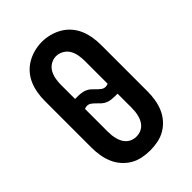

<svg xmlns="http://www.w3.org/2000/svg" viewBox="-222 -841 943 943"><g transform="rotate(-45 250.0 -369.0)"><path d="M250 8Q223 8 195.5 2.5Q168 -3 144.5 -17Q121 -31 103 -52Q85 -73 74.5 -98Q64 -123 59.5 -150.5Q55 -178 55 -205V-530Q55 -557 59.5 -584.5Q64 -612 74.5 -637Q85 -662 103 -683Q121 -704 145 -718Q169 -732 196 -739Q223 -746 250 -746Q277 -746 304 -739Q331 -732 355 -718Q379 -704 397 -683Q415 -662 425.5 -637Q436 -612 440.5 -584.5Q445 -557 445 -530V-205Q445 -178 440.5 -150.5Q436 -123 425.5 -98Q415 -73 397 -52Q379 -31 355.5 -17Q332 -3 304.5 2.5Q277 8 250 8ZM315 -368Q320 -368 324.5 -369Q329 -370 333 -372V-530Q333 -550 329.5 -570.5Q326 -591 316 -608.5Q306 -626 287.5 -636.5Q269 -647 249 -647Q229 -647 211 -636Q193 -625 183.5 -607.5Q174 -590 170.5 -570Q167 -550 167 -530V-432Q171 -432 175.5 -432Q180 -432 185 -432Q197 -432 209.5 -430.5Q222 -429 234 -424Q246 -419 255.5 -410.5Q265 -402 273.5 -393Q282 -384 292.5 -376Q303 -368 315 -368ZM250 -88Q264 -88 277 -92.5Q290 -97 300 -106Q310 -115 316.5 -127Q323 -139 326.5 -152Q330 -165 331.5 -178.5Q333 -192 333 -205V-303Q329 -303 324.5 -303Q320 -303 315 -303Q303 -303 290.5 -304.5Q278 -306 266 -311Q254 -316 244.5 -324.5Q235 -333 226.5 -342Q218 -351 207.5 -359Q197 -367 185 -367Q180 -367 175.5 -366Q171 -365 167 -363V-205Q167 -192 168.5 -178.5Q170 -165 173.5 -152Q177 -139 183.5 -127Q190 -115 200 -106Q210 -97 223 -92.5Q236 -88 250 -88Z"/></g></svg>

Font: Iosevka Gothic
Style: Bold
Weight: 700
Monospace: yes
Designer: Belleve Invis
Foundry: Belleve Invis
Version: Version 15.5.1; ttfautohint (v1.8.4)